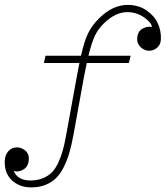

<svg xmlns="http://www.w3.org/2000/svg" viewBox="-32 -623 693 802"><path d="M502.9 -602.5Q546.9 -602.1 579.6 -579.8Q612.3 -557.6 627 -525.9Q641.6 -494.1 640.1 -460Q639.6 -437.5 625.5 -424.8Q611.3 -412.1 593.3 -411.1Q573.2 -410.2 556.9 -424.8Q540.5 -439.5 541 -459Q541.5 -492.2 564 -503.7Q586.4 -515.1 602.5 -509.8Q601.1 -528.3 571 -549.6Q541 -570.8 503.9 -572.3Q451.7 -574.2 401.9 -525.4Q377.9 -502 364.3 -473.4Q350.6 -444.8 337.4 -390.1H513.7L506.3 -359.9H330.6Q320.8 -313 319.3 -304.7Q315.4 -286.1 274.9 -60.1Q267.1 -17.1 257.6 15.4Q248 47.9 233.9 75.9Q219.7 104 201.4 121.6Q183.1 139.2 157.5 149.4Q131.8 159.7 99.6 159.7Q50.3 160.2 18.3 130.6Q-13.7 101.1 -12.2 50.3Q-11.2 25.4 2.2 9.3Q15.6 -6.8 38.6 -7.3Q55.7 -7.8 71.8 4.4Q87.9 16.6 88.4 37.1Q88.9 70.3 67.4 84Q45.9 97.7 25.4 91.3Q42.5 132.3 99.6 130.9Q127.9 129.9 149.7 120.4Q171.4 110.8 186 95.5Q200.7 80.1 212.2 54.9Q223.6 29.8 230.7 3.7Q237.8 -22.5 244.6 -60.1L289.1 -304.7Q291.5 -320.3 299.8 -359.9H151.4L158.2 -390.1H306.2Q320.3 -452.1 336.4 -484.9Q352.5 -517.6 382.8 -547.4Q439.5 -603 502.9 -602.5Z"/></svg>

Font: Compagnon Light Italic
Style: Regular
Weight: 400
Italic angle: -12°
Designer: Valentin Papon
Foundry: Velvetyne Type Foundry
Version: Version 1.000;PS 001.000;hotconv 1.0.88;makeotf.lib2.5.64775